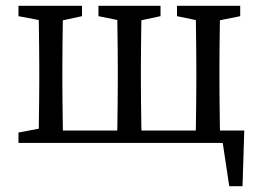

<svg xmlns="http://www.w3.org/2000/svg" viewBox="-20 -495 898 665"><path d="M113 0Q114 -23 114.5 -60Q115 -97 115.5 -137.5Q116 -178 116 -210V-265Q116 -297 115.5 -337.5Q115 -378 114.5 -415.5Q114 -453 113 -475H199Q198 -453 197.5 -415.5Q197 -378 196.5 -337.5Q196 -297 196 -265V-210Q196 -178 196.5 -137.5Q197 -97 197.5 -60Q198 -23 199 0ZM385 0Q386 -23 386.5 -60Q387 -97 387.5 -137.5Q388 -178 388 -210V-265Q388 -297 387.5 -337.5Q387 -378 386.5 -415.5Q386 -453 385 -475H471Q470 -453 469.5 -415.5Q469 -378 468.5 -337.5Q468 -297 468 -265V-210Q468 -178 468.5 -137.5Q469 -97 469.5 -60Q470 -23 471 0ZM657 0Q658 -23 658.5 -60Q659 -97 659.5 -137.5Q660 -178 660 -210V-265Q660 -297 659.5 -337.5Q659 -378 658.5 -415.5Q658 -453 657 -475H743Q742 -453 741.5 -415.5Q741 -378 740.5 -337.5Q740 -297 740 -265V-210Q740 -178 740.5 -137.5Q741 -97 741.5 -60Q742 -23 743 0ZM774 150 745 -43 794 0H158V-43H826L820 150ZM44 -439V-475H264V-439L172 -419H150ZM321 -439V-475H536V-439L442 -419H420ZM593 -439V-475H812V-439L713 -419H690ZM44 0V-36L150 -56H158V0Z"/></svg>

Font: Source Serif 4 Variable
Style: Regular
Weight: 400
Designer: Frank Grießhammer
Foundry: Adobe
Version: Version 4.005;hotconv 1.1.0;makeotfexe 2.6.0